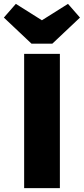

<svg xmlns="http://www.w3.org/2000/svg" viewBox="-71 -974 434 994"><path d="M239 0H54V-695H239ZM200 -748H92L-51 -883L11 -954L146 -869L281 -954L343 -883Z"/></svg>

Font: Trujillo ExtraBold
Style: Regular
Weight: 800
Designer: Fira Sans original fonts by bBox Type GmbH, Carrois Corporate GbR, & Edenspiekermann AG / Changes by Cristiano Sobral
Foundry: Fira Sans original fonts by bBox Type GmbH, Carrois Corporate GbR, & Edenspiekermann AG / Changes by Cristiano Sobral
Version: Version 4.301;July 28, 2020;FontCreator 13.0.0.2655 64-bit